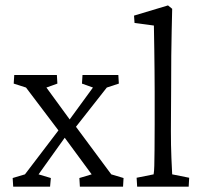

<svg xmlns="http://www.w3.org/2000/svg" viewBox="-20 -697 756 717"><path d="M439.5 0H278.3L276.4 -32.2L322.3 -45.9L221.7 -182.6L198.2 -210L77.1 -370.1L31.2 -384.8L33.2 -417H192.4L194.3 -384.8L153.3 -370.1L240.2 -251L263.7 -223.6L395.5 -45.9L441.4 -32.2ZM327.1 -370.1 286.1 -384.8 288.1 -417H421.9L423.8 -384.8L378.9 -370.1L263.7 -223.6L221.7 -182.6L124 -45.9L169.9 -32.2L167 0H29.3L27.3 -32.2L73.2 -45.9L198.2 -210L240.2 -251Z M492.2 0 490.2 -33.2 553.7 -45.9Q555.7 -57.6 556.2 -78.1Q556.6 -98.6 557.1 -136.2Q557.6 -173.8 557.6 -233.4V-355.5Q557.6 -392.6 557.1 -433.1Q556.6 -473.6 556.2 -509.8Q555.7 -545.9 555.2 -570.8Q554.7 -595.7 554.7 -601.6L482.4 -611.3L480.5 -638.7L607.4 -676.8L623 -664.1Q622.1 -622.1 621.1 -581.1Q620.1 -540 619.6 -489.7Q619.1 -439.5 619.1 -369.1L618.2 -208Q618.2 -153.3 620.1 -107.4Q622.1 -61.5 623 -45.9L686.5 -33.2L684.6 0Z"/></svg>

Font: Crimson Pro ExtraLight Light
Style: Regular
Weight: 300
Version: Version 1.002